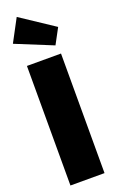

<svg xmlns="http://www.w3.org/2000/svg" viewBox="-186 -1009 630 1050"><g transform="rotate(-20 129.0 -483.5)"><path d="M66.9 -966.8 261.2 -837.9 212.9 -748 -2.9 -835.9ZM226.1 -695.8V0H27.8V-695.8Z"/></g></svg>

Font: Fira Sans Compressed Heavy
Style: Regular
Weight: 900
Width: 1
Designer: Carrois Corporate & Edenspiekermann AG
Foundry: Carrois Corporate GbR & Edenspiekermann AG
Version: Version 4.203;PS 004.203;hotconv 1.0.88;makeotf.lib2.5.64775